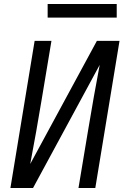

<svg xmlns="http://www.w3.org/2000/svg" viewBox="-20 -939 640 959"><path d="M32 0 153 -735H237L188 -441Q175 -361 160.5 -280.5Q146 -200 131 -120L464 -735H577L456 0H372L421 -294Q434 -374 448.5 -454.5Q463 -535 478 -615L145 0ZM218 -851V-919H563V-851Z"/></svg>

Font: Iosevka SS04 Extended
Style: Italic
Weight: 400
Width: 7
Italic angle: -9°
Monospace: yes
Designer: Belleve Invis
Foundry: Belleve Invis
Version: Version 19.0.0; ttfautohint (v1.8.4)